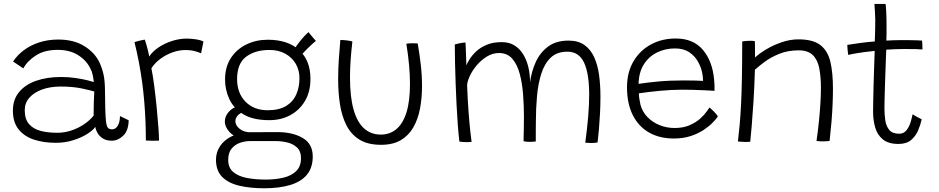

<svg xmlns="http://www.w3.org/2000/svg" viewBox="-20 -736 4913 1005"><path d="M271.5 11.5Q209 11.5 158.2 -5Q107.5 -21.5 77.5 -58.8Q47.5 -96 47.5 -157Q47.5 -215 80 -254.2Q112.5 -293.5 169.2 -313.2Q226 -333 300 -333Q338 -333 374.2 -327.8Q410.5 -322.5 436.8 -316Q463 -309.5 471 -306.5Q469 -326 465 -344.8Q461 -363.5 452.5 -378.5Q431.5 -421 388 -448Q344.5 -475 281.5 -475Q214 -475 169 -446.5Q124 -418 102 -378L48.5 -414Q70 -447 104.5 -473Q139 -499 185 -514Q231 -529 285 -529Q366 -529 421.2 -494.8Q476.5 -460.5 501 -408.5Q514 -380.5 521.5 -348Q529 -315.5 529.5 -264Q530 -204.5 531 -166.2Q532 -128 534.5 -104.5Q537.5 -75 545 -67Q552.5 -59 566.5 -59Q584.5 -59 596 -77.2Q607.5 -95.5 608 -128.5L653.5 -106.5Q652.5 -52 625 -25.8Q597.5 0.5 564.5 0.5Q537.5 0.5 519 -11Q500.5 -22.5 490.8 -39.5Q481 -56.5 479 -72Q467.5 -54.5 436.8 -35Q406 -15.5 363.2 -2Q320.5 11.5 271.5 11.5ZM279.5 -41Q317.5 -41 353 -52.8Q388.5 -64.5 418.5 -84.5Q448.5 -104.5 470 -130.5Q470 -171.5 471 -201Q472 -230.5 473.5 -257Q457 -262.5 409 -272.8Q361 -283 298 -283Q243.5 -283 201 -267.8Q158.5 -252.5 134 -224.8Q109.5 -197 109.5 -159.5Q109.5 -112.5 131.8 -86.8Q154 -61 192.2 -51Q230.5 -41 279.5 -41Z M761 -440Q778.5 -467 810.5 -488.2Q842.5 -509.5 881.2 -521.8Q920 -534 956.5 -534Q980 -534 1005 -530.2Q1030 -526.5 1045 -518.5L1032.5 -457Q1020 -462.5 1000.2 -468.2Q980.5 -474 949.5 -474Q916 -474 881.8 -461.5Q847.5 -449 818.8 -427.5Q790 -406 772.5 -378.5Q780.5 -339.5 787.5 -285.2Q794.5 -231 800 -174.5Q805.5 -118 809 -71Q812.5 -24 812.5 0Q800 1 779.2 0.8Q758.5 0.5 743.5 -0.5Q743.5 -50 741.5 -100.5Q739.5 -151 735.2 -202.5Q731 -254 724 -306Q717 -358 707 -410.2Q697 -462.5 684 -515.5Q690.5 -518 701.5 -520.8Q712.5 -523.5 723 -525.8Q733.5 -528 738 -528.5Q744.5 -510 751.5 -483Q758.5 -456 761 -440Z M1390 -107Q1304.5 -107 1253.8 -137.8Q1203 -168.5 1180.5 -217.2Q1158 -266 1158 -319.5Q1158 -385 1188 -431.5Q1218 -478 1269 -503Q1320 -528 1381.5 -528Q1487 -528 1546 -473.8Q1605 -419.5 1605 -323.5Q1605 -255.5 1576.2 -207.2Q1547.5 -159 1499 -133Q1450.5 -107 1390 -107ZM1362.5 249.5Q1290 249.5 1233 236.2Q1176 223 1143.2 190.2Q1110.5 157.5 1110.5 99.5Q1110.5 60.5 1132.5 28Q1154.5 -4.5 1195.2 -23.8Q1236 -43 1292 -44Q1324 -44 1362.2 -44.2Q1400.5 -44.5 1432.5 -44.5Q1512 -44.5 1564.5 -13.8Q1617 17 1617 83Q1617 141.5 1586.8 178.2Q1556.5 215 1499.5 232.2Q1442.5 249.5 1362.5 249.5ZM1371 204Q1420.5 204 1462.5 194.2Q1504.5 184.5 1530 160Q1555.5 135.5 1555.5 92Q1555.5 55 1534.5 35.8Q1513.5 16.5 1483.2 9.5Q1453 2.5 1425.5 2.5Q1402.5 2.5 1374.5 2.5Q1346.5 2.5 1322.5 2.5Q1298.5 2.5 1287 2.5Q1264 2.5 1237.8 11Q1211.5 19.5 1193 41Q1174.5 62.5 1174.5 101Q1174.5 143 1202.2 165.5Q1230 188 1274.8 196Q1319.5 204 1371 204ZM1257.5 -10Q1207.5 -17 1182.2 -44Q1157 -71 1157 -100Q1157 -119 1167 -136Q1177 -153 1193.5 -165Q1210 -177 1231 -180.5L1264.5 -154Q1236 -145 1224 -131Q1212 -117 1212 -101.5Q1212 -80 1234.2 -61.8Q1256.5 -43.5 1292 -43.5ZM1381 -159Q1441 -159 1477.5 -181.2Q1514 -203.5 1530.8 -241.8Q1547.5 -280 1547.5 -326.5Q1547.5 -369 1528 -402.2Q1508.5 -435.5 1473.2 -455Q1438 -474.5 1390.5 -474.5Q1315.5 -474.5 1268.2 -439Q1221 -403.5 1221 -322Q1221 -249 1264.8 -204Q1308.5 -159 1381 -159ZM1543 -430.5 1509.5 -457.5Q1518.5 -477 1533.5 -498Q1548.5 -519 1565 -537.8Q1581.5 -556.5 1595 -568Q1598 -563.5 1605.8 -554Q1613.5 -544.5 1621.5 -535.5Q1629.5 -526.5 1633.5 -522Q1627.5 -517.5 1614.8 -506Q1602 -494.5 1587.5 -480Q1573 -465.5 1560.8 -452Q1548.5 -438.5 1543 -430.5Z M2107 -507Q2111 -508 2119.2 -508.8Q2127.5 -509.5 2136.5 -509.5Q2144 -509.5 2153 -509.2Q2162 -509 2166.5 -508.5Q2176 -454 2182.5 -397.2Q2189 -340.5 2189 -285.5Q2189 -223 2178.5 -167.5Q2168 -112 2143.5 -69.2Q2119 -26.5 2077.8 -2.2Q2036.5 22 1974.5 22Q1905.5 22 1861.5 -5.2Q1817.5 -32.5 1793.2 -80.5Q1769 -128.5 1759.5 -190.2Q1750 -252 1750 -321Q1750 -372.5 1753.5 -425Q1757 -477.5 1761.5 -527Q1767 -527 1775.8 -526.2Q1784.5 -525.5 1791.5 -525Q1800.5 -524 1809.2 -522.5Q1818 -521 1824.5 -519Q1818.5 -467 1815.2 -420Q1812 -373 1812 -331Q1812 -228 1831 -161.8Q1850 -95.5 1886 -63.5Q1922 -31.5 1973 -31.5Q2021 -31.5 2055.2 -60.5Q2089.5 -89.5 2107.8 -148.2Q2126 -207 2126 -298Q2126 -343.5 2121.2 -396Q2116.5 -448.5 2107 -507Z M2384.5 5Q2380 -34 2376.2 -83.2Q2372.5 -132.5 2369.8 -187.2Q2367 -242 2365 -298Q2363 -354 2361.8 -406.5Q2360.5 -459 2360.5 -503Q2365 -504.5 2372.5 -506.5Q2380 -508.5 2388.2 -510Q2396.5 -511.5 2404 -512.5Q2411.5 -513.5 2416.5 -513.5Q2417 -506 2417.8 -488.8Q2418.5 -471.5 2419.2 -451.5Q2420 -431.5 2420.5 -415.5Q2421 -399.5 2421 -394Q2425.5 -405.5 2437.8 -425.5Q2450 -445.5 2471.8 -466.2Q2493.5 -487 2526.8 -501.2Q2560 -515.5 2606 -515.5Q2646.5 -515.5 2674.2 -497.5Q2702 -479.5 2719.2 -450.5Q2736.5 -421.5 2745 -387.5Q2750 -366.5 2752.2 -345.8Q2754.5 -325 2754.5 -305Q2761.5 -360.5 2784 -410.5Q2806.5 -460.5 2848.5 -492Q2890.5 -523.5 2956 -523.5Q3006.5 -523.5 3039 -500.5Q3071.5 -477.5 3090 -437Q3108.5 -396.5 3115.8 -343.2Q3123 -290 3123 -229Q3123 -189.5 3120.8 -144.8Q3118.5 -100 3115 -59.2Q3111.5 -18.5 3108 9.5Q3100.5 11 3092.8 11.8Q3085 12.5 3076.5 12.5Q3069.5 12.5 3061 12Q3052.5 11.5 3043.5 11Q3053.5 -63 3058.8 -126Q3064 -189 3064 -240.5Q3064 -351 3037.2 -408.2Q3010.5 -465.5 2949.5 -465.5Q2895 -465.5 2862.2 -433.8Q2829.5 -402 2813 -349.2Q2796.5 -296.5 2790.8 -231.8Q2785 -167 2785 -100Q2784.5 -75 2784.5 -48Q2784.5 -21 2784.5 4.5Q2778.5 5 2770.2 5.8Q2762 6.5 2754.5 6.5Q2746 6.5 2736.2 5.8Q2726.5 5 2720.5 3.5Q2721 -29.5 2721.8 -61.5Q2722.5 -93.5 2722.5 -124Q2722.5 -183 2718 -241.8Q2713.5 -300.5 2700.5 -349.5Q2687.5 -398.5 2661.5 -428.5Q2635.5 -458.5 2592 -458.5Q2558.5 -458.5 2528.5 -440Q2498.5 -421.5 2475.5 -394.2Q2452.5 -367 2439.2 -338.5Q2426 -310 2425 -290Q2428 -210 2432.8 -148Q2437.5 -86 2442 -46.5Q2446.5 -7 2448.5 6.5Q2444.5 7 2436.8 7.5Q2429 8 2423 8Q2412 8 2401.8 7.2Q2391.5 6.5 2384.5 5Z M3737.5 -126Q3729.5 -114 3711 -94.8Q3692.5 -75.5 3663.8 -56.2Q3635 -37 3595.8 -24Q3556.5 -11 3507 -11Q3432 -11 3377 -42.5Q3322 -74 3292 -134Q3262 -194 3262 -279Q3262 -357.5 3295.8 -414.8Q3329.5 -472 3387 -503.2Q3444.5 -534.5 3517.5 -534.5Q3609 -534.5 3659.2 -475Q3709.5 -415.5 3718 -318.5Q3719.5 -304.5 3720 -290Q3720.5 -275.5 3720 -260.5Q3714 -261 3696.5 -262Q3679 -263 3654.5 -264Q3630 -265 3603 -265.8Q3576 -266.5 3552 -266.5Q3496.5 -266.5 3435.5 -260.8Q3374.5 -255 3324 -247.5Q3324.5 -231.5 3327 -216.5Q3329.5 -201.5 3332.5 -187.5Q3342.5 -150.5 3369.2 -123Q3396 -95.5 3433 -80.8Q3470 -66 3511 -66Q3557 -66 3590.2 -80.8Q3623.5 -95.5 3645.5 -115.5Q3667.5 -135.5 3679.2 -152.5Q3691 -169.5 3694 -173.5Q3697 -171 3703.2 -165.2Q3709.5 -159.5 3716.5 -152.5Q3723.5 -145.5 3729.2 -138.5Q3735 -131.5 3737.5 -126ZM3322.5 -297Q3367 -304 3426.2 -309.5Q3485.5 -315 3560.5 -315Q3599 -315 3624.5 -314.2Q3650 -313.5 3660 -312.5Q3660 -333 3655.5 -355.5Q3649.5 -385 3633 -414.2Q3616.5 -443.5 3587.2 -463Q3558 -482.5 3513 -482.5Q3462.5 -482.5 3419.5 -461.5Q3376.5 -440.5 3350.2 -399.2Q3324 -358 3322.5 -297Z M3907 6Q3901 6.5 3893.5 6.8Q3886 7 3878.5 7Q3869.5 6.5 3859.2 6Q3849 5.5 3842.5 4.5Q3847.5 -37.5 3851.8 -84.2Q3856 -131 3859 -190.8Q3862 -250.5 3863.5 -330.5Q3865 -410.5 3865 -519Q3873 -520.5 3883.2 -521.5Q3893.5 -522.5 3905 -522.5Q3911.5 -522.5 3918.5 -522.2Q3925.5 -522 3931 -521Q3931.5 -515 3931.8 -500Q3932 -485 3932 -467Q3932 -449 3932 -435Q3954.5 -456 3991.2 -478Q4028 -500 4072 -515Q4116 -530 4159.5 -530Q4235.5 -530 4274.2 -500Q4313 -470 4326.5 -412.5Q4340 -355 4340 -271Q4340 -235 4338.2 -192Q4336.5 -149 4332.5 -100.2Q4328.5 -51.5 4322.5 1.5Q4318 2.5 4308.5 3.2Q4299 4 4288.5 4Q4279 4 4270 3.5Q4261 3 4254 1.5Q4261.5 -51 4266.5 -100Q4271.5 -149 4274.2 -193.2Q4277 -237.5 4277 -276Q4277 -335 4268.2 -379.2Q4259.5 -423.5 4234.2 -448Q4209 -472.5 4160 -472.5Q4104 -472.5 4059 -454.2Q4014 -436 3982 -412Q3950 -388 3931.5 -371Q3929 -283 3924.2 -208Q3919.5 -133 3914.8 -77.8Q3910 -22.5 3907 6Z M4804.5 -111.5Q4798.5 -83.5 4786 -53.8Q4773.5 -24 4749.2 -3.2Q4725 17.5 4683 17.5Q4630 17.5 4601 -6.5Q4572 -30.5 4561 -69Q4550 -107.5 4550 -151.5Q4550 -174 4550.8 -209Q4551.5 -244 4552.5 -283.8Q4553.5 -323.5 4554.8 -361Q4556 -398.5 4557 -427.5Q4558 -456.5 4558.5 -469.5Q4502.5 -464 4465.2 -457.5Q4428 -451 4420 -448.5Q4418.5 -456 4417.5 -466.5Q4416.5 -477 4415.8 -486.8Q4415 -496.5 4415 -501Q4442.5 -505.5 4482.5 -511Q4522.5 -516.5 4559 -519Q4560 -543.5 4560.8 -574.5Q4561.5 -605.5 4561.5 -634.5Q4561 -657.5 4559.5 -678.8Q4558 -700 4557 -715.5H4615.5Q4617 -707 4618.8 -674.8Q4620.5 -642.5 4620.5 -596.5Q4620.5 -581.5 4620.5 -559.5Q4620.5 -537.5 4619.5 -523.5Q4634 -524.5 4655.8 -525.2Q4677.5 -526 4691.5 -526Q4716.5 -526 4741.2 -525.8Q4766 -525.5 4784 -524.8Q4802 -524 4806 -523.5Q4807.5 -517 4808 -501Q4808.5 -485 4808.5 -477Q4803.5 -478 4773.2 -479Q4743 -480 4713 -479.5Q4691 -479.5 4665.2 -478.5Q4639.5 -477.5 4619 -476Q4618.5 -461.5 4617.2 -431.2Q4616 -401 4614.8 -363.2Q4613.5 -325.5 4612.2 -287.2Q4611 -249 4610.2 -217Q4609.5 -185 4609.5 -167.5Q4609.5 -137 4613.8 -106.8Q4618 -76.5 4634.5 -56.2Q4651 -36 4686.5 -36Q4711 -36 4725.5 -55Q4740 -74 4747 -98.2Q4754 -122.5 4757 -138Q4759.5 -136 4766.2 -132Q4773 -128 4781.2 -123.5Q4789.5 -119 4796.2 -115.8Q4803 -112.5 4804.5 -111.5Z"/></svg>

Font: Grandstander Thin ExtraLight
Style: Regular
Weight: 250
Version: Version 1.200